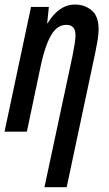

<svg xmlns="http://www.w3.org/2000/svg" viewBox="-23 -570 473 831"><path d="M169.4 240.2 290.5 -326.7Q294.9 -351.1 299.3 -375.2Q303.7 -399.4 303.7 -418Q303.7 -462.4 264.2 -462.4Q223.6 -462.4 197.5 -416.3Q171.4 -370.1 153.8 -287.6L93.3 0H-3.4L111.3 -540H188.5L181.2 -469.7H183.6Q205.6 -507.8 235.8 -529.1Q266.1 -550.3 301.8 -550.3Q343.3 -550.3 373.5 -525.4Q403.8 -500.5 403.8 -442.4Q403.8 -422.9 399.7 -397.5Q395.5 -372.1 390.1 -345.7L265.6 240.2Z"/></svg>

Font: Open Sans Condensed SemiBold
Style: Italic
Weight: 600
Width: 3
Italic angle: -12°
Designer: Monotype Design Team
Foundry: Monotype Imaging Inc.
Version: Version 3.000; ttfautohint (v1.8.4)